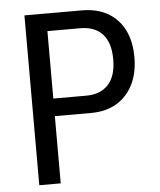

<svg xmlns="http://www.w3.org/2000/svg" viewBox="-51 -750 661 794"><g transform="rotate(-5 279.0 -352.5)"><path d="M80 0V-705H318Q381 -705 425.5 -679.5Q470 -654 494 -607Q518 -560 518 -493Q518 -427 493.5 -379Q469 -331 425 -305Q381 -279 318 -279H169V0ZM169 -352H305Q365 -352 397.5 -387.5Q430 -423 430 -492Q430 -561 398 -596.5Q366 -632 305 -632H169Z"/></g></svg>

Font: Nunito Sans 10pt Condensed Medium
Style: Regular
Weight: 500
Width: 3
Designer: Vernon Adams
Foundry: Vernon Adams
Version: Version 3.101;gftools[0.9.27]